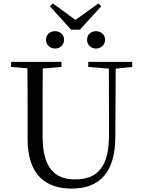

<svg xmlns="http://www.w3.org/2000/svg" viewBox="-20 -1091 837 1127"><path d="M303 -806C332 -806 356 -827 356 -857C356 -889 332 -908 303 -908C275 -908 250 -889 250 -857C250 -827 275 -806 303 -806ZM544 -806C571 -806 597 -827 597 -857C597 -889 571 -908 544 -908C515 -908 491 -889 491 -857C491 -827 515 -806 544 -806ZM290 -1071 273 -1054 397 -917H449L574 -1054L558 -1071L423 -974ZM498 -698 619 -688 620 -306C621 -114 556 -38 420 -38C302 -38 230 -105 230 -291V-391C230 -493 230 -591 231 -689L341 -698V-728H45V-698L141 -690C142 -591 142 -491 142 -391V-276C142 -66 246 16 401 16C567 16 656 -82 657 -286L659 -688L756 -698V-728H498Z"/></svg>

Font: Source Han Serif CN
Style: Regular
Weight: 400
Designer: Ryoko NISHIZUKA 西塚涼子 (kana & ideographs); Frank Grießhammer (Latin, Greek & Cyrillic); Wenlong ZHANG 张文龙 (bopomofo); San
Foundry: Adobe
Version: Version 2.003;hotconv 1.1.1;makeotfexe 2.6.0